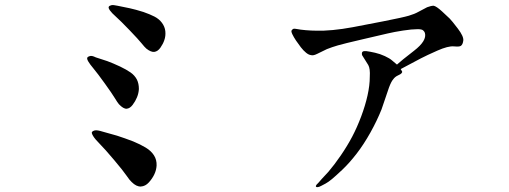

<svg xmlns="http://www.w3.org/2000/svg" viewBox="-20 -722 2040 770"><path d="M529 -403Q537 -387 537 -365Q536 -348 529.5 -332Q523 -316 512 -301.5Q501 -287 488 -286Q475 -285 457 -304Q451 -311 440.5 -328.5Q430 -346 400.5 -387Q371 -428 355.5 -446.5Q340 -465 334 -475.5Q328 -486 330 -490.5Q332 -495 340 -497Q348 -500 364 -492L410 -477Q432 -469 462 -455Q487 -443 503.5 -431.5Q520 -420 529 -403ZM643 -597Q645 -578 639 -561Q634 -546 623.5 -531Q613 -516 599.5 -514Q586 -512 567 -527Q560 -533 548 -548Q536 -563 499.5 -601Q463 -639 445.5 -654.5Q428 -670 421 -680Q414 -690 416 -694.5Q418 -699 426 -701Q434 -703 451 -699L500 -689Q523 -684 555 -674Q581 -665 599.5 -655.5Q618 -646 629.5 -630.5Q641 -615 643 -597ZM608 -58Q607 -40 599 -23Q591 -6 577 9.5Q563 25 545 26Q527 27 508 8Q500 1 487.5 -17.5Q475 -36 437.5 -80.5Q400 -125 380.5 -144.5Q361 -164 353.5 -176.5Q346 -189 349 -193Q352 -197 360 -199Q370 -201 392 -194L449 -178Q480 -168 514 -155Q543 -143 564.5 -130Q586 -117 597.5 -99Q609 -81 608 -58Z M1572 -463Q1588 -478 1640.5 -518.5Q1693 -559 1684 -590Q1682 -596 1677 -600Q1672 -605 1655 -605Q1632 -605 1596.5 -599.5Q1561 -594 1535.5 -588Q1510 -582 1434.5 -564.5Q1359 -547 1335 -540Q1311 -533 1291 -525L1252 -506Q1236 -498 1227 -501Q1218 -502 1207.5 -510.5Q1197 -519 1186.5 -532.5Q1176 -546 1167 -559.5Q1158 -573 1152.5 -584.5Q1147 -596 1149.5 -600Q1152 -604 1156 -606Q1160 -608 1171.5 -605.5Q1183 -603 1206 -601Q1229 -599 1248 -599Q1277 -598 1314.5 -601.5Q1352 -605 1395 -613Q1438 -621 1517 -636.5Q1596 -652 1619.5 -659Q1643 -666 1657 -674L1693 -693Q1709 -699 1719 -699Q1730 -697 1752.5 -676.5Q1775 -656 1783.5 -647.5Q1792 -639 1816 -607.5Q1840 -576 1838 -559.5Q1836 -543 1828 -538Q1823 -534 1800 -536Q1777 -538 1734 -519Q1691 -500 1668 -488L1587 -445Q1591 -439 1592.5 -435.5Q1594 -432 1590 -428Q1588 -425 1576 -419.5Q1564 -414 1557 -404Q1549 -395 1540 -371L1510 -283Q1492 -238 1465.5 -190.5Q1439 -143 1410 -105.5Q1381 -68 1353.5 -42Q1326 -16 1311.5 -4Q1297 8 1286 14L1269 23Q1260 28 1254 28.5Q1248 29 1247 26Q1246 23 1250 18Q1252 16 1256.5 11.5Q1261 7 1271 -5L1297 -33Q1321 -61 1347 -99Q1373 -137 1392.5 -174Q1412 -211 1428.5 -255Q1445 -299 1454 -339.5Q1463 -380 1463 -414Q1465 -447 1457 -461L1432 -501Q1430 -511 1434 -514.5Q1438 -518 1449 -517Q1464 -515 1484 -510.5Q1504 -506 1523.5 -497Q1543 -488 1553 -479L1572 -463Z"/></svg>

Font: ChillKai
Style: Regular
Weight: 400
Designer: ChillType
Foundry: 寒蝉字型
Version: Version 2.000